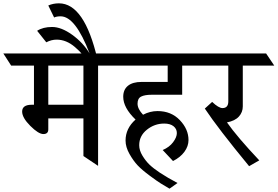

<svg xmlns="http://www.w3.org/2000/svg" viewBox="-87 -996 1667 1153"><path d="M104 -367H117V-602H-20L-67 -675H609L657 -602H502V0L414 -59V-285H203V-219Q203 -191 173.5 -191Q144 -191 95 -240Q46 -289 46 -326Q46 -367 104 -367ZM203 -602V-367H414V-602Z M267 -976Q420 -976 498 -641L439 -624Q415 -669 363 -713.5Q311 -758 253 -758Q222 -758 191 -742L136 -811Q171 -834 226 -834Q281 -834 346 -787.5Q411 -741 451 -675Q366 -898 277 -898Q253 -898 238 -891L203 -963Q232 -976 267 -976Z M899 -254Q841 -254 795 -217Q749 -180 749 -124Q749 -93 768.5 -61Q788 -29 811 -7Q834 15 873 41Q920 72 979 103L931 137Q894 115 877.5 105Q861 95 813.5 60Q766 25 740 -2.5Q714 -30 690.5 -71.5Q667 -113 667 -152Q667 -225 727 -278Q653 -349 653 -415Q653 -458 681.5 -481Q710 -504 763 -504H920V-602H576L526 -675H1115L1165 -602H1007V-427H824Q782 -427 760.5 -416Q739 -405 739 -373.5Q739 -342 772 -307Q814 -329 859 -329Q941 -329 993 -274.5Q1045 -220 1045 -155Q1045 -118 1020.5 -84.5Q996 -51 952 -29L890 -95Q930 -112 952.5 -142Q975 -172 975 -197Q975 -222 955 -238Q935 -254 899 -254Z M1371 -602V-357Q1371 -322 1347.5 -296Q1324 -270 1276 -261Q1337 -174 1470 -33L1409 2Q1222 -225 1143 -344L1187 -384Q1226 -347 1249 -347Q1284 -347 1284 -387V-602H1075L1025 -675H1511L1560 -602Z"/></svg>

Font: Halant Medium
Style: Regular
Weight: 500
Designer: Hitesh Malaviya (Devanagari), Satya Rajpurohit (Latin)
Foundry: Indian Type Foundry
Version: Version 1.101;PS 1.0;hotconv 1.0.78;makeotf.lib2.5.61930; tt